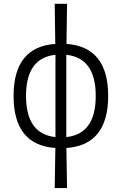

<svg xmlns="http://www.w3.org/2000/svg" viewBox="-20 -752 626 987"><path d="M261.2 214.8 264.6 8.8Q49.8 -6.3 49.8 -258.8Q49.8 -511.2 264.2 -526.4L261.2 -732.4H324.7L321.8 -526.4Q536.1 -511.2 536.1 -258.8Q536.1 -6.3 321.3 8.8L324.7 214.8ZM472.2 -258.8Q472.2 -454.6 320.8 -470.2V-47.4Q472.2 -63 472.2 -258.8ZM113.8 -258.8Q113.8 -63 265.1 -47.4V-470.2Q113.8 -454.6 113.8 -258.8Z"/></svg>

Font: Caskaydia Cove Light
Style: Regular
Weight: 300
Monospace: yes
Designer: Aaron Bell
Foundry: Saja Typeworks
Version: Version 4.300; ttfautohint (v1.8.3)